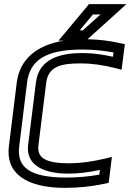

<svg xmlns="http://www.w3.org/2000/svg" viewBox="-20 -875 632 930"><path d="M378 -618C278 -618 168 -594 154 -475L116 -171C106 -82 180 -34 311 -34C357 -34 409 -40 464 -52L461 -29C410 -20 357 -15 302 -15C128 -15 60 -62 73 -166L111 -474C124 -585 204 -635 378 -635C431 -635 481 -630 530 -621L527 -600C475 -612 425 -618 378 -618ZM532 -855H423H411L402 -844L296 -717L263 -678H290C156 -657 75 -587 61 -474L23 -166C7 -35 107 35 296 35C361 35 425 28 486 15L506 11L509 -9L518 -83L522 -115L490 -107C425 -92 368 -84 317 -84C200 -84 159 -110 166 -171L204 -475C214 -554 277 -568 372 -568C424 -568 479 -560 539 -545L569 -537L573 -569L582 -641L585 -661L566 -665C514 -677 459 -684 404 -685L545 -812L592 -855H532ZM467 -805 381 -728H366L430 -805H467Z"/></svg>

Font: Gamestation Display Outline
Style: Italic
Weight: 400
Designer: Jonas Hecksher
Foundry: Jonas Hecksher, Playtypeª, e-types AS
Version: Version 1.003